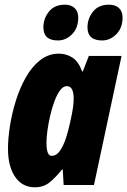

<svg xmlns="http://www.w3.org/2000/svg" viewBox="-20 -793 545 823"><path d="M128.9 9.8Q75.7 9.8 44.9 -34.9Q14.2 -79.6 14.2 -155.8Q14.2 -198.2 22.5 -252Q30.8 -305.7 47.6 -360.1Q64.5 -414.6 90.3 -460.7Q116.2 -506.8 151.9 -534.9Q187.5 -563 232.9 -563Q264.6 -563 290.8 -545.9Q316.9 -528.8 332 -486.8H335L360.8 -553.2H501L382.8 0H252.9L249 -65.9H245.1Q219.7 -33.7 193.6 -12Q167.5 9.8 128.9 9.8ZM201.2 -125Q222.7 -125 238 -148.2Q253.4 -171.4 263.7 -204.1Q273.9 -236.8 279.8 -265.1Q290.5 -311.5 293.2 -333.7Q295.9 -356 295.9 -370.1Q295.9 -423.8 266.1 -423.8Q251 -423.8 237.5 -405.8Q224.1 -387.7 213.4 -358.9Q202.6 -330.1 195.1 -297.1Q187.5 -264.2 183.3 -233.4Q179.2 -202.6 179.2 -181.2Q179.2 -125 201.2 -125ZM418 -619.6Q355 -619.6 355 -675.8Q355 -713.4 378.7 -743.2Q402.3 -772.9 447.3 -772.9Q474.6 -772.9 490 -758.5Q505.4 -744.1 505.4 -717.8Q505.4 -673.3 478.8 -646.5Q452.1 -619.6 418 -619.6ZM228 -619.6Q166 -619.6 166 -675.8Q166 -713.4 189.7 -743.2Q213.4 -772.9 258.3 -772.9Q284.2 -772.9 299.8 -758.5Q315.4 -744.1 315.4 -717.8Q315.4 -673.3 289.1 -646.5Q262.7 -619.6 228 -619.6Z"/></svg>

Font: Open Sans Condensed ExtraBold
Style: Italic
Weight: 800
Width: 3
Italic angle: -12°
Designer: Monotype Design Team
Foundry: Monotype Imaging Inc.
Version: Version 3.003; ttfautohint (v1.8.4)